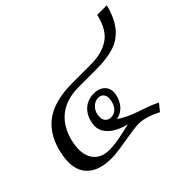

<svg xmlns="http://www.w3.org/2000/svg" viewBox="-130 -795 1023 1023"><g transform="rotate(-45 382.0 -283.5)"><path d="M437 -19Q411 -19 329 -5Q322 -4 279 3Q236 10 205 10Q120 10 74 -28.5Q28 -67 28 -139Q28 -164 34 -194Q56 -308 130 -365Q204 -422 343 -422H484Q561 -422 615.5 -456.5Q670 -491 692 -585H764Q744 -506 707 -461.5Q670 -417 616 -400Q562 -383 483 -383H350Q256 -383 197.5 -335Q139 -287 120 -195Q115 -167 115 -148Q115 -93 145 -61.5Q175 -30 228 -30Q277 -30 341 -45L395 -57Q331 -73 297 -104.5Q263 -136 263 -177Q263 -188 266 -200Q275 -247 306 -274.5Q337 -302 384 -302Q420 -302 442 -282.5Q464 -263 464 -231Q464 -226 462 -214Q454 -176 431.5 -150.5Q409 -125 374 -118Q411 -91 479 -67Q548 -44 569 -34L594 -22L562 18Q489 -19 437 -19ZM421 -208Q423 -222 423 -226Q423 -246 412.5 -257.5Q402 -269 383 -269Q357 -269 336.5 -247Q316 -225 316 -190Q316 -170 328 -158Q340 -146 358 -146Q381 -146 398 -162.5Q415 -179 421 -208Z"/></g></svg>

Font: Taviraj
Style: Italic
Weight: 400
Italic angle: -12°
Designer: Katatrad Team
Foundry: CadsonDemak
Version: Version 1.001